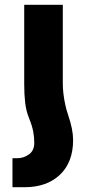

<svg xmlns="http://www.w3.org/2000/svg" viewBox="-20 -524 367 801"><path d="M81 -174V-504H242V-174ZM81 -174H242Q242 -156 244.5 -134Q247 -112 252 -88.5Q257 -65 264 -45Q275 -13 280 13Q285 39 285 60Q285 153 230 205Q175 257 83 257H32V136H52Q79 136 101 120Q123 104 123 72Q123 49 118.5 24.5Q114 0 100 -34Q89 -62 85 -95.5Q81 -129 81 -174Z"/></svg>

Font: Noto Sans Armenian ExtraBold
Style: Regular
Weight: 800
Version: Version 2.007